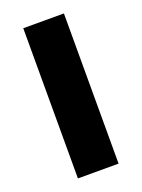

<svg xmlns="http://www.w3.org/2000/svg" viewBox="-106 -568 458 620"><g transform="rotate(-20 122.5 -258.0)"><path d="M53.2 0V-516.1H192.9V0Z"/></g></svg>

Font: LT Superior
Style: Bold
Weight: 400
Designer: Daniel Lyons
Foundry: LyonsType
Version: Version 1.000